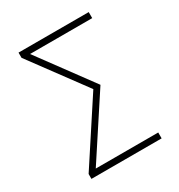

<svg xmlns="http://www.w3.org/2000/svg" viewBox="-174 -848 901 967"><g transform="rotate(-30 276.5 -365.0)"><path d="M123 -697.3 352.5 -385.7 121.1 -32.2H484.4V2H76.2V-26.4L310.5 -384.8L76.2 -702.1V-732.4H484.4V-697.3Z"/></g></svg>

Font: Gen Shin Gothic ExtraLight
Style: Regular
Weight: 100
Designer: [Source Han Sans]
Ryoko NISHIZUKA  (kana & ideographs); Paul D. Hunt (Latin, Greek & Cyrillic); Wenlong ZHANG  (bopomofo
Version: Version 1.002.20150607